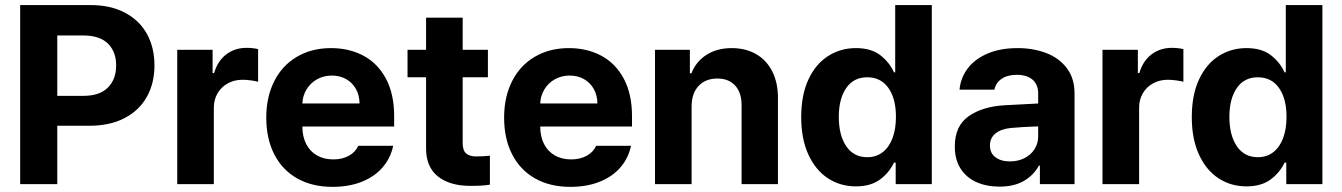

<svg xmlns="http://www.w3.org/2000/svg" viewBox="-20 -727 5300 758"><path d="M59.6 -707H336.9Q416 -707 473.1 -677Q530.3 -647 560.1 -593Q589.8 -539.1 589.8 -468.8Q589.8 -397.9 559.3 -344Q528.8 -290 470.9 -260.3Q413.1 -230.5 333 -230.5H206.1V0H59.6ZM309.6 -348.6Q373 -348.6 405.8 -381.1Q438.5 -413.6 438.5 -468.8Q438.5 -523.4 405.8 -555.2Q373 -586.9 309.6 -586.9H206.1V-348.6Z M679.7 -530.3H819.3V-438.5H825.2Q839.4 -486.8 873.5 -512.5Q907.7 -538.1 953.1 -538.1Q978 -538.1 999 -533.2V-404.3Q988.3 -407.2 970.2 -409.7Q952.1 -412.1 937.5 -412.1Q905.3 -412.1 879.4 -397.9Q853.5 -383.8 838.9 -358.6Q824.2 -333.5 824.2 -301.8V0H679.7Z M1031.2 -262.7Q1031.2 -344.2 1062.7 -406.5Q1094.2 -468.8 1152.3 -502.9Q1210.4 -537.1 1287.1 -537.1Q1358.4 -537.1 1414.8 -507.1Q1471.2 -477.1 1503.7 -416.5Q1536.1 -356 1536.1 -268.6V-227.5H1173.8Q1173.8 -188 1188.7 -158.7Q1203.6 -129.4 1231.2 -113.5Q1258.8 -97.7 1295.9 -97.7Q1331.5 -97.7 1357.4 -112.1Q1383.3 -126.5 1394.5 -151.4H1532.2Q1522 -102.5 1490.2 -65.9Q1458.5 -29.3 1408 -9.3Q1357.4 10.7 1293 10.7Q1212.4 10.7 1153.6 -22.5Q1094.7 -55.7 1063 -117.4Q1031.2 -179.2 1031.2 -262.7ZM1399.4 -318.4Q1399.4 -350.1 1385.5 -375.2Q1371.6 -400.4 1346.7 -414.6Q1321.8 -428.7 1290 -428.7Q1257.8 -428.7 1231.7 -414.1Q1205.6 -399.4 1190.2 -374Q1174.8 -348.6 1173.8 -318.4Z M1906.2 -421.9H1806.6V-163.1Q1806.6 -133.8 1819.3 -122.1Q1832 -110.4 1856.4 -109.4Q1887.7 -109.4 1914.1 -112.3V2Q1888.2 6.8 1836.9 6.8Q1755.4 6.8 1708.5 -30.8Q1661.6 -68.4 1662.1 -142.6V-421.9H1588.9V-530.3H1662.1V-657.2H1806.6V-530.3H1906.2Z M1970.2 -262.7Q1970.2 -344.2 2001.7 -406.5Q2033.2 -468.8 2091.3 -502.9Q2149.4 -537.1 2226.1 -537.1Q2297.4 -537.1 2353.8 -507.1Q2410.2 -477.1 2442.6 -416.5Q2475.1 -356 2475.1 -268.6V-227.5H2112.8Q2112.8 -188 2127.7 -158.7Q2142.6 -129.4 2170.2 -113.5Q2197.8 -97.7 2234.9 -97.7Q2270.5 -97.7 2296.4 -112.1Q2322.3 -126.5 2333.5 -151.4H2471.2Q2460.9 -102.5 2429.2 -65.9Q2397.5 -29.3 2346.9 -9.3Q2296.4 10.7 2231.9 10.7Q2151.4 10.7 2092.5 -22.5Q2033.7 -55.7 2002 -117.4Q1970.2 -179.2 1970.2 -262.7ZM2338.4 -318.4Q2338.4 -350.1 2324.5 -375.2Q2310.5 -400.4 2285.6 -414.6Q2260.7 -428.7 2229 -428.7Q2196.8 -428.7 2170.7 -414.1Q2144.5 -399.4 2129.2 -374Q2113.8 -348.6 2112.8 -318.4Z M2710.4 0H2565.9V-530.3H2703.6V-437.5H2709.5Q2728 -484.4 2769.5 -510.7Q2811 -537.1 2868.7 -537.1Q2923.8 -537.1 2965.3 -513.2Q3006.8 -489.3 3029.3 -444.1Q3051.8 -398.9 3051.3 -337.9V0H2907.7V-312.5Q2907.7 -361.3 2882.3 -389.2Q2856.9 -417 2812 -417Q2765.6 -417 2738 -387.7Q2710.4 -358.4 2710.4 -306.6Z M3143.1 -264.6Q3143.1 -352.5 3171.9 -413.8Q3200.7 -475.1 3249.8 -506.1Q3298.8 -537.1 3358.9 -537.1Q3418.9 -537.1 3455.1 -509.3Q3491.2 -481.4 3509.3 -441.4H3514.2V-707H3658.7V0H3516.1V-85H3509.3Q3490.7 -45.4 3454.1 -18.3Q3417.5 8.8 3358.9 8.8Q3297.4 8.8 3248.5 -23.2Q3199.7 -55.2 3171.4 -116.9Q3143.1 -178.7 3143.1 -264.6ZM3517.1 -265.6Q3517.1 -337.9 3487.3 -379.9Q3457.5 -421.9 3403.8 -421.9Q3350.1 -421.9 3320.8 -379.4Q3291.5 -336.9 3291.5 -265.6Q3291.5 -193.4 3320.8 -149.9Q3350.1 -106.4 3403.8 -106.4Q3439.5 -106.4 3464.8 -126.2Q3490.2 -146 3503.7 -181.9Q3517.1 -217.8 3517.1 -265.6Z M3946.8 -311.5Q4000.5 -314.9 4078.6 -318.4V-361.3Q4077.6 -394.5 4055.7 -413.1Q4033.7 -431.6 3993.7 -431.6Q3957.5 -431.6 3934.6 -416Q3911.6 -400.4 3905.8 -373H3768.1Q3772.5 -419.9 3800.5 -457Q3828.6 -494.1 3878.9 -515.6Q3929.2 -537.1 3997.6 -537.1Q4058.1 -537.1 4109.1 -518.1Q4160.2 -499 4191.2 -458.7Q4222.2 -418.5 4222.2 -357.4V0H4085.4V-73.2H4081.5Q4060.5 -34.7 4021.7 -12.5Q3982.9 9.8 3926.3 9.8Q3874.5 9.8 3834.7 -8.1Q3794.9 -25.9 3772.2 -61.5Q3749.5 -97.2 3749.5 -148.4Q3749.5 -230.5 3804.7 -268.6Q3859.9 -306.6 3946.8 -311.5ZM3967.3 -89.8Q3999.5 -89.8 4025.1 -103Q4050.8 -116.2 4064.9 -139.2Q4079.1 -162.1 4078.6 -189.5V-228Q4055.7 -227.5 4022 -225.6Q3988.3 -223.6 3970.2 -221.7Q3932.1 -217.8 3910.2 -200.2Q3888.2 -182.6 3888.2 -152.3Q3888.2 -122.6 3909.9 -106.2Q3931.6 -89.8 3967.3 -89.8Z M4332.5 -530.3H4472.2V-438.5H4478Q4492.2 -486.8 4526.4 -512.5Q4560.5 -538.1 4606 -538.1Q4630.9 -538.1 4651.9 -533.2V-404.3Q4641.1 -407.2 4623 -409.7Q4605 -412.1 4590.3 -412.1Q4558.1 -412.1 4532.2 -397.9Q4506.3 -383.8 4491.7 -358.6Q4477.1 -333.5 4477.1 -301.8V0H4332.5Z M4685.1 -264.6Q4685.1 -352.5 4713.9 -413.8Q4742.7 -475.1 4791.7 -506.1Q4840.8 -537.1 4900.9 -537.1Q4960.9 -537.1 4997.1 -509.3Q5033.2 -481.4 5051.3 -441.4H5056.2V-707H5200.7V0H5058.1V-85H5051.3Q5032.7 -45.4 4996.1 -18.3Q4959.5 8.8 4900.9 8.8Q4839.4 8.8 4790.5 -23.2Q4741.7 -55.2 4713.4 -116.9Q4685.1 -178.7 4685.1 -264.6ZM5059.1 -265.6Q5059.1 -337.9 5029.3 -379.9Q4999.5 -421.9 4945.8 -421.9Q4892.1 -421.9 4862.8 -379.4Q4833.5 -336.9 4833.5 -265.6Q4833.5 -193.4 4862.8 -149.9Q4892.1 -106.4 4945.8 -106.4Q4981.4 -106.4 5006.8 -126.2Q5032.2 -146 5045.7 -181.9Q5059.1 -217.8 5059.1 -265.6Z"/></svg>

Font: Pretendard
Style: Bold
Weight: 700
Designer: Base glyphs from Inter by Rasmus Andersson; Hangeul glyphs from Noto Sans CJK(Source Han Sans) by Jang Soo-young and Kan
Foundry: Kil Hyung-jin
Version: Version 1.309